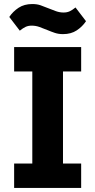

<svg xmlns="http://www.w3.org/2000/svg" viewBox="-20 -931 472 951"><path d="M382 0H50V-121H140V-577H50V-698H382V-577H292V-121H382ZM292 -762Q270 -762 252 -768Q234 -774 215 -782Q193 -791 175 -797.5Q157 -804 137 -804Q120 -804 107 -798Q94 -792 78 -779L26 -847Q44 -874 72 -892.5Q100 -911 140 -911Q163 -911 180.5 -905Q198 -899 217 -891Q239 -882 257.5 -875.5Q276 -869 295 -869Q312 -869 325 -875Q338 -881 354 -894L406 -826Q388 -799 360 -780.5Q332 -762 292 -762Z"/></svg>

Font: IBM Plex Sans
Style: Bold
Weight: 700
Designer: Mike Abbink, Paul van der Laan, Pieter van Rosmalen
Foundry: Bold Monday
Version: Version 3.201